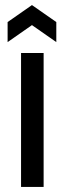

<svg xmlns="http://www.w3.org/2000/svg" viewBox="-20 -737 255 757"><path d="M63 0V-528H152V0ZM10 -571V-650L106 -717L202 -650V-571L106 -638Z"/></svg>

Font: Bricolage Grotesque 10pt Condensed
Style: Regular
Weight: 400
Width: 3
Designer: Mathieu Triay
Foundry: Atelier Triay
Version: Version 1.000; ttfautohint (v1.8.4.7-5d5b);gftools[0.9.29]